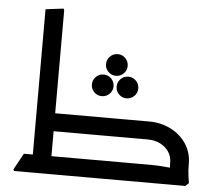

<svg xmlns="http://www.w3.org/2000/svg" viewBox="-53 -815 1000 874"><g transform="rotate(5 447.0 -378.0)"><path d="M121 0V-746L203 -756L206 -748V0ZM42 0 39 -7 80 -82H206V0ZM175 -196V-278H556V-196ZM175 0V-82H556V0ZM747 -102Q747 -128 732.5 -149.5Q718 -171 693 -183.5Q668 -196 636 -196H487V-207L496 -278H636Q689 -278 734 -255.5Q779 -233 805.5 -193Q832 -153 832 -102ZM368 0 364 -7 405 -82H531V0ZM405 0V-82H656Q681 -82 705.5 -80.5Q730 -79 746 -77Q762 -75 762 -75V0ZM454 -196 450 -203 491 -278H609V-196ZM756 0Q754 -17 750.5 -41.5Q747 -66 747 -102H832Q832 -70 835 -49Q838 -28 840 -14L825 0ZM410 -374Q390 -374 375.5 -388.5Q361 -403 361 -423Q361 -444 375.5 -458.5Q390 -473 411 -473Q431 -473 445.5 -458.5Q460 -444 460 -423Q460 -403 445.5 -388.5Q431 -374 410 -374ZM523 -374Q503 -374 488.5 -388.5Q474 -403 474 -423Q474 -444 488.5 -458.5Q503 -473 524 -473Q544 -473 558.5 -458.5Q573 -444 573 -423Q573 -403 558.5 -388.5Q544 -374 523 -374ZM466 -472Q446 -472 431.5 -486.5Q417 -501 417 -521Q417 -542 431.5 -556.5Q446 -571 467 -571Q487 -571 501.5 -556.5Q516 -542 516 -521Q516 -501 501.5 -486.5Q487 -472 466 -472Z"/></g></svg>

Font: Fustat Medium
Style: Regular
Weight: 500
Designer: Mohamed Gaber, Khaled Hosny, Laura Garcia Mut
Foundry: Kief Type Foundry, Alif Type Foundry, Hard Type Foundry
Version: Version 1.007